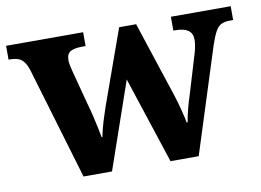

<svg xmlns="http://www.w3.org/2000/svg" viewBox="-66 -630 986 724"><g transform="rotate(-10 427.0 -268.0)"><path d="M71 -430Q64 -451 55 -462.5Q46 -474 33.5 -478.5Q21 -483 1 -483H-3V-536H292V-483H279Q249 -483 234 -474.5Q219 -466 219 -441Q219 -433 221.5 -420.5Q224 -408 227 -397L261 -268Q268 -244 274 -219Q280 -194 284.5 -172Q289 -150 292 -134H295Q298 -150 303 -169Q308 -188 314.5 -208Q321 -228 327 -246L429 -531H494L591 -236Q595 -223 599 -209Q603 -195 606.5 -181Q610 -167 613 -154.5Q616 -142 617 -133H621Q625 -157 631.5 -182Q638 -207 648 -238L692 -384Q696 -397 698.5 -411.5Q701 -426 701 -434Q701 -460 684.5 -471.5Q668 -483 635 -483H628V-536H857V-483H844Q825 -483 812 -477Q799 -471 789.5 -454Q780 -437 769 -405L640 0H532L423 -332L308 0H199Z"/></g></svg>

Font: Noto Serif Hebrew
Style: Bold
Weight: 700
Version: Version 2.003